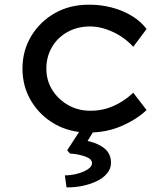

<svg xmlns="http://www.w3.org/2000/svg" viewBox="-20 -556 713 820"><path d="M359 10Q278 10 214.5 -26Q151 -62 113.5 -124Q76 -186 76 -263Q76 -340 113.5 -402Q151 -464 214.5 -500Q278 -536 359 -536Q438 -536 504 -508Q570 -480 606 -432L549 -356Q528 -380 497.5 -400Q467 -420 432.5 -431.5Q398 -443 365 -443Q311 -443 268.5 -419.5Q226 -396 202 -355Q178 -314 178 -263Q178 -212 203.5 -171.5Q229 -131 271.5 -107Q314 -83 366 -83Q404 -83 436.5 -93Q469 -103 497.5 -120.5Q526 -138 549 -160L606 -86Q564 -46 499.5 -18Q435 10 359 10ZM264 244 257 193Q283 193 310 186Q337 179 355 167Q373 155 373 141Q373 126 355.5 117.5Q338 109 316 104.5Q294 100 279 100L267 86L338 -24H397L354 46Q400 56 427 78.5Q454 101 454 139Q454 165 436.5 185.5Q419 206 390.5 219Q362 232 329 238.5Q296 245 264 244Z"/></svg>

Font: Lexend Exa
Style: Regular
Weight: 400
Designer: Bonnie Shaver-Troup, Thomas Jockin
Foundry: Lexend
Version: Version 1.007